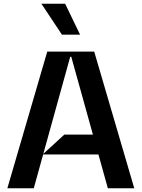

<svg xmlns="http://www.w3.org/2000/svg" viewBox="-20 -1002 754 1022"><path d="M19.2 0 231.5 -727.3H481.5L694.6 0H554L359.4 -699.6H353.7L159.8 0ZM206.7 -179.7 322.4 -285.5H548.3V-179.7ZM309.7 -817.5 200.3 -982.2H326.7L406.2 -817.5Z"/></svg>

Font: Riot Sans
Style: Regular
Weight: 400
Designer: Rasmus Andersson
Foundry: rsms
Version: Version 3.005